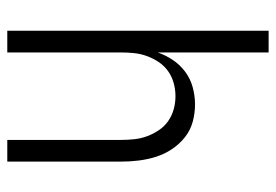

<svg xmlns="http://www.w3.org/2000/svg" viewBox="-138 -638 775 540"><g transform="rotate(90 250.0 -367.5)"><path d="M66 0V-735H127V-423Q135 -446 148.5 -466Q162 -486 181.5 -500.5Q201 -515 225 -521.5Q249 -528 273 -528Q298 -528 322 -521.5Q346 -515 365.5 -499.5Q385 -484 399 -463Q413 -442 420.5 -418Q428 -394 431 -369.5Q434 -345 434 -320V0H373V-320Q373 -339 371 -357.5Q369 -376 362.5 -393.5Q356 -411 345.5 -426.5Q335 -442 320 -452.5Q305 -463 287 -468Q269 -473 250 -473Q231 -473 213 -468Q195 -463 180 -452.5Q165 -442 154.5 -426.5Q144 -411 137.5 -393.5Q131 -376 129 -357.5Q127 -339 127 -320V0Z"/></g></svg>

Font: Iosevka Light
Style: Regular
Weight: 300
Monospace: yes
Designer: Belleve Invis
Foundry: Belleve Invis
Version: Version 32.5.0; ttfautohint (v1.8.4)